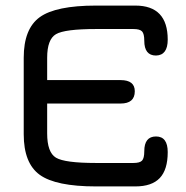

<svg xmlns="http://www.w3.org/2000/svg" viewBox="-20 -662 668 688"><path d="M324 -642H465Q581 -642 581 -520Q581 -464 539 -463Q497 -463 497 -516Q497 -541 489 -549.5Q481 -558 458 -558H324Q212 -558 180.5 -539.5Q149 -521 149 -455V-375H412Q463 -375 463 -335Q463 -291 412 -291H149V-184Q149 -116 180.5 -97Q212 -78 324 -78H458Q481 -78 489 -86.5Q497 -95 497 -120Q497 -173 539 -173Q581 -173 581 -117Q581 -54 552.5 -24Q524 6 465 6H324Q180 6 122.5 -35.5Q65 -77 65 -181V-455Q65 -559 122.5 -600.5Q180 -642 324 -642Z"/></svg>

Font: Jura
Style: Bold
Weight: 700
Designer: Daniel Johnson, Alexei Vanyashin
Foundry: Daniel Johnson
Version: Version 5.103